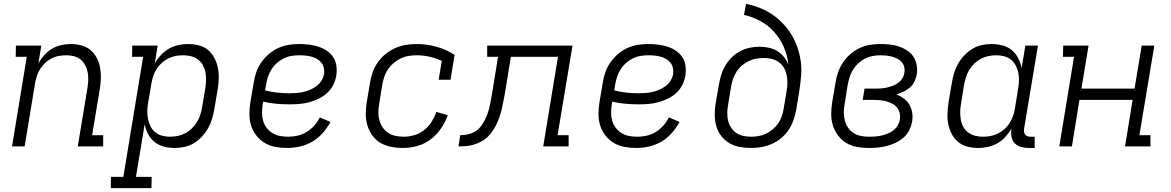

<svg xmlns="http://www.w3.org/2000/svg" viewBox="-20 -755 6040 990"><path d="M42 0 118 -462H61L62 -520H193L178 -429Q191 -452 209 -471.5Q227 -491 249 -504Q271 -517 296 -522.5Q321 -528 345 -528Q374 -528 401 -520.5Q428 -513 447.5 -496Q467 -479 479.5 -455Q492 -431 496.5 -404Q501 -377 500 -349Q499 -321 494 -292L455 -58H512V0H381L431 -302Q434 -322 435 -342.5Q436 -363 432 -382.5Q428 -402 419 -419Q410 -436 395.5 -448Q381 -460 361.5 -465Q342 -470 322 -470Q303 -470 283 -466.5Q263 -463 245 -453.5Q227 -444 212.5 -430Q198 -416 187 -399Q176 -382 170 -363Q164 -344 161 -326L107 0Z M761 215H551L552 157H616L718 -462H661L662 -520H793L778 -428Q791 -451 809.5 -471Q828 -491 851 -504Q874 -517 899.5 -522.5Q925 -528 949 -528Q978 -528 1005.5 -521Q1033 -514 1053 -497Q1073 -480 1085.5 -456Q1098 -432 1103.5 -405Q1109 -378 1108 -349.5Q1107 -321 1102 -292L1085 -192Q1081 -167 1073.5 -142Q1066 -117 1053 -94Q1040 -71 1021.5 -51Q1003 -31 980 -17Q957 -3 931 2.5Q905 8 880 8Q852 8 825 1Q798 -6 777 -23Q756 -40 743.5 -64Q731 -88 726 -115L681 157H762ZM856 -50Q876 -50 896 -54Q916 -58 934.5 -67.5Q953 -77 968.5 -92Q984 -107 995 -125Q1006 -143 1012.5 -162.5Q1019 -182 1022 -202L1039 -302Q1042 -322 1042.5 -343Q1043 -364 1039 -383.5Q1035 -403 1025.5 -420Q1016 -437 1000.5 -448.5Q985 -460 965.5 -465Q946 -470 926 -470Q906 -470 886.5 -466.5Q867 -463 848.5 -454Q830 -445 814.5 -431Q799 -417 788 -400Q777 -383 770.5 -364Q764 -345 761 -326L744 -226Q740 -204 739.5 -183Q739 -162 743 -142Q747 -122 756 -104Q765 -86 780 -73.5Q795 -61 815 -55.5Q835 -50 856 -50Z M1461 8Q1430 8 1400 2.5Q1370 -3 1345 -18Q1320 -33 1302 -56Q1284 -79 1275 -107Q1266 -135 1266 -166Q1266 -197 1271 -228L1288 -328Q1292 -355 1301 -381.5Q1310 -408 1326.5 -432Q1343 -456 1365.5 -475.5Q1388 -495 1414 -507Q1440 -519 1467.5 -523.5Q1495 -528 1522 -528Q1547 -528 1572.5 -525Q1598 -522 1621.5 -514.5Q1645 -507 1665 -493.5Q1685 -480 1698 -460.5Q1711 -441 1714.5 -416Q1718 -391 1714 -365Q1710 -340 1698 -316.5Q1686 -293 1666 -275Q1646 -257 1622 -245.5Q1598 -234 1573 -227.5Q1548 -221 1523.5 -219Q1499 -217 1474 -217Q1439 -217 1404.5 -220Q1370 -223 1337 -231L1335 -219Q1331 -197 1331 -175Q1331 -153 1336.5 -133Q1342 -113 1354.5 -96.5Q1367 -80 1384.5 -69Q1402 -58 1423 -54Q1444 -50 1466 -50Q1490 -50 1514.5 -55.5Q1539 -61 1561 -74.5Q1583 -88 1600.5 -107.5Q1618 -127 1629 -150L1684 -126Q1667 -95 1643.5 -68.5Q1620 -42 1590 -24.5Q1560 -7 1526.5 0.5Q1493 8 1461 8ZM1474 -274Q1491 -274 1509 -275.5Q1527 -277 1545 -281Q1563 -285 1580 -292.5Q1597 -300 1612.5 -311.5Q1628 -323 1638 -339.5Q1648 -356 1651 -374Q1653 -390 1649.5 -405.5Q1646 -421 1636.5 -432.5Q1627 -444 1614 -451.5Q1601 -459 1585.5 -463Q1570 -467 1554.5 -468.5Q1539 -470 1522 -470Q1502 -470 1481.5 -466.5Q1461 -463 1442 -453.5Q1423 -444 1406.5 -429Q1390 -414 1379 -396Q1368 -378 1361.5 -358Q1355 -338 1352 -319L1347 -289Q1377 -281 1409 -277.5Q1441 -274 1474 -274Z M2056 8Q2025 8 1995.5 2Q1966 -4 1941.5 -18.5Q1917 -33 1900 -56.5Q1883 -80 1874.5 -108Q1866 -136 1866 -166.5Q1866 -197 1871 -228L1888 -328Q1892 -355 1901.5 -382Q1911 -409 1927.5 -433Q1944 -457 1967.5 -476Q1991 -495 2018 -507Q2045 -519 2072.5 -523.5Q2100 -528 2127 -528Q2181 -528 2231 -514Q2281 -500 2324 -472L2303 -344H2242L2258 -441Q2228 -455 2195 -462.5Q2162 -470 2128 -470Q2107 -470 2086 -466.5Q2065 -463 2045.5 -453.5Q2026 -444 2009 -429.5Q1992 -415 1980 -397Q1968 -379 1961.5 -359Q1955 -339 1951 -318L1935 -218Q1931 -197 1931 -175.5Q1931 -154 1936.5 -134Q1942 -114 1953.5 -97.5Q1965 -81 1981.5 -70Q1998 -59 2019 -54.5Q2040 -50 2061 -50Q2088 -50 2116 -58Q2144 -66 2167 -84Q2190 -102 2205.5 -127Q2221 -152 2230 -178L2289 -161Q2276 -125 2253.5 -92Q2231 -59 2199.5 -35.5Q2168 -12 2130.5 -2Q2093 8 2056 8Z M2781 0 2857 -462H2614L2583 -271Q2579 -252 2575.5 -232.5Q2572 -213 2567.5 -193.5Q2563 -174 2556.5 -155Q2550 -136 2541.5 -117.5Q2533 -99 2521 -81Q2509 -63 2494 -48.5Q2479 -34 2460.5 -24.5Q2442 -15 2422 -9Q2402 -3 2382.5 -1.5Q2363 0 2344 0L2353 -58Q2371 -58 2389.5 -61.5Q2408 -65 2426 -74.5Q2444 -84 2456.5 -100Q2469 -116 2478 -133Q2487 -150 2493.5 -168Q2500 -186 2504 -204Q2508 -222 2511.5 -240.5Q2515 -259 2518 -277L2548 -462H2492V-520H2932L2855 -58H2912V0Z M3261 8Q3230 8 3200 2.5Q3170 -3 3145 -18Q3120 -33 3102 -56Q3084 -79 3075 -107Q3066 -135 3066 -166Q3066 -197 3071 -228L3088 -328Q3092 -355 3101 -381.5Q3110 -408 3126.5 -432Q3143 -456 3165.5 -475.5Q3188 -495 3214 -507Q3240 -519 3267.5 -523.5Q3295 -528 3322 -528Q3347 -528 3372.5 -525Q3398 -522 3421.5 -514.5Q3445 -507 3465 -493.5Q3485 -480 3498 -460.5Q3511 -441 3514.5 -416Q3518 -391 3514 -365Q3510 -340 3498 -316.5Q3486 -293 3466 -275Q3446 -257 3422 -245.5Q3398 -234 3373 -227.5Q3348 -221 3323.5 -219Q3299 -217 3274 -217Q3239 -217 3204.5 -220Q3170 -223 3137 -231L3135 -219Q3131 -197 3131 -175Q3131 -153 3136.5 -133Q3142 -113 3154.5 -96.5Q3167 -80 3184.5 -69Q3202 -58 3223 -54Q3244 -50 3266 -50Q3290 -50 3314.5 -55.5Q3339 -61 3361 -74.5Q3383 -88 3400.5 -107.5Q3418 -127 3429 -150L3484 -126Q3467 -95 3443.5 -68.5Q3420 -42 3390 -24.5Q3360 -7 3326.5 0.5Q3293 8 3261 8ZM3274 -274Q3291 -274 3309 -275.5Q3327 -277 3345 -281Q3363 -285 3380 -292.5Q3397 -300 3412.5 -311.5Q3428 -323 3438 -339.5Q3448 -356 3451 -374Q3453 -390 3449.5 -405.5Q3446 -421 3436.5 -432.5Q3427 -444 3414 -451.5Q3401 -459 3385.5 -463Q3370 -467 3354.5 -468.5Q3339 -470 3322 -470Q3302 -470 3281.5 -466.5Q3261 -463 3242 -453.5Q3223 -444 3206.5 -429Q3190 -414 3179 -396Q3168 -378 3161.5 -358Q3155 -338 3152 -319L3147 -289Q3177 -281 3209 -277.5Q3241 -274 3274 -274Z M3852 8Q3822 8 3793 2.5Q3764 -3 3740 -17.5Q3716 -32 3698.5 -54.5Q3681 -77 3673.5 -104.5Q3666 -132 3665.5 -162Q3665 -192 3670 -222L3687 -319Q3691 -344 3698.5 -368.5Q3706 -393 3719.5 -416Q3733 -439 3752.5 -458.5Q3772 -478 3795.5 -490.5Q3819 -503 3844.5 -508.5Q3870 -514 3895 -514Q3920 -514 3943.5 -509Q3967 -504 3986.5 -492.5Q4006 -481 4021 -463Q4036 -445 4045 -423Q4040 -470 4021.5 -512.5Q4003 -555 3973 -589Q3943 -623 3902.5 -645.5Q3862 -668 3816 -678L3827 -735Q3864 -728 3898.5 -714Q3933 -700 3963 -679.5Q3993 -659 4017.5 -633Q4042 -607 4061 -576Q4080 -545 4092 -510Q4104 -475 4109 -437.5Q4114 -400 4110.5 -361Q4107 -322 4101 -283L4085 -186Q4080 -160 4070.5 -133.5Q4061 -107 4045.5 -84Q4030 -61 4007.5 -42.5Q3985 -24 3959 -12.5Q3933 -1 3905.5 3.5Q3878 8 3852 8ZM3852 -50Q3872 -50 3892 -53.5Q3912 -57 3930.5 -66Q3949 -75 3965.5 -89Q3982 -103 3993.5 -120.5Q4005 -138 4011.5 -157Q4018 -176 4021 -196L4036 -286Q4040 -307 4040 -328Q4040 -349 4036 -368.5Q4032 -388 4022 -405.5Q4012 -423 3996 -434.5Q3980 -446 3960 -451Q3940 -456 3919 -456Q3899 -456 3879 -452.5Q3859 -449 3840.5 -440Q3822 -431 3805.5 -417Q3789 -403 3778 -385.5Q3767 -368 3760 -348.5Q3753 -329 3750 -310L3734 -213Q3730 -192 3730 -171.5Q3730 -151 3734.5 -132Q3739 -113 3750 -96.5Q3761 -80 3776.5 -69.5Q3792 -59 3812 -54.5Q3832 -50 3852 -50Z M4459 8Q4428 8 4398 2.5Q4368 -3 4343.5 -18Q4319 -33 4301.5 -56Q4284 -79 4275 -107Q4266 -135 4266 -166Q4266 -197 4271 -228L4288 -328Q4292 -355 4301 -381Q4310 -407 4325.5 -431Q4341 -455 4363 -474.5Q4385 -494 4411 -506.5Q4437 -519 4464 -523.5Q4491 -528 4518 -528Q4543 -528 4567.5 -525.5Q4592 -523 4614.5 -515.5Q4637 -508 4657 -495Q4677 -482 4689.5 -463Q4702 -444 4706.5 -420Q4711 -396 4707 -371Q4704 -353 4695.5 -335Q4687 -317 4672 -304Q4657 -291 4639 -282.5Q4621 -274 4602 -268Q4623 -260 4640.5 -247Q4658 -234 4669 -215.5Q4680 -197 4683.5 -174Q4687 -151 4683 -128Q4679 -105 4668 -83Q4657 -61 4638.5 -45Q4620 -29 4597.5 -18.5Q4575 -8 4551.5 -2Q4528 4 4505 6Q4482 8 4459 8ZM4459 -50Q4475 -50 4491 -51Q4507 -52 4523 -55.5Q4539 -59 4555.5 -65.5Q4572 -72 4585.5 -82Q4599 -92 4608 -107Q4617 -122 4620 -138Q4623 -156 4619 -172Q4615 -188 4605 -200.5Q4595 -213 4580.5 -220.5Q4566 -228 4550 -232.5Q4534 -237 4517 -238.5Q4500 -240 4483 -240H4428L4438 -298H4493Q4508 -298 4522.5 -299Q4537 -300 4552.5 -303.5Q4568 -307 4582.5 -312.5Q4597 -318 4610 -327Q4623 -336 4632 -350Q4641 -364 4643 -379Q4646 -394 4642.5 -409Q4639 -424 4629.5 -435Q4620 -446 4607 -452.5Q4594 -459 4579 -463Q4564 -467 4549 -468.5Q4534 -470 4518 -470Q4499 -470 4478.5 -466Q4458 -462 4439.5 -452.5Q4421 -443 4405 -428Q4389 -413 4378 -395Q4367 -377 4361 -357.5Q4355 -338 4351 -318L4335 -218Q4331 -197 4331 -175.5Q4331 -154 4336 -134.5Q4341 -115 4352 -98Q4363 -81 4379.5 -70Q4396 -59 4417 -54.5Q4438 -50 4459 -50Z M5024 8Q4995 8 4968 1Q4941 -6 4920.5 -23Q4900 -40 4887.5 -64Q4875 -88 4869.5 -115Q4864 -142 4865.5 -170.5Q4867 -199 4871 -228L4888 -328Q4892 -353 4899.5 -378Q4907 -403 4920 -426Q4933 -449 4952 -469Q4971 -489 4993.5 -503Q5016 -517 5042 -522.5Q5068 -528 5093 -528Q5121 -528 5148.5 -521Q5176 -514 5196.5 -497Q5217 -480 5229.5 -456Q5242 -432 5248 -405L5267 -520H5332L5260 -89Q5259 -81 5260.5 -73.5Q5262 -66 5266.5 -60.5Q5271 -55 5278 -52.5Q5285 -50 5293 -50H5315V8H5283Q5263 8 5244 2.5Q5225 -3 5212 -16.5Q5199 -30 5195.5 -49.5Q5192 -69 5195 -89L5196 -92Q5182 -69 5164 -49Q5146 -29 5122.5 -16Q5099 -3 5073.5 2.5Q5048 8 5024 8ZM5048 -50Q5068 -50 5087 -53.5Q5106 -57 5124.5 -66Q5143 -75 5159 -89Q5175 -103 5185.5 -120Q5196 -137 5203 -156Q5210 -175 5213 -194L5229 -294Q5233 -316 5234 -337Q5235 -358 5231 -378Q5227 -398 5218 -416Q5209 -434 5194 -446.5Q5179 -459 5159 -464.5Q5139 -470 5118 -470Q5098 -470 5077.5 -466Q5057 -462 5038.5 -452.5Q5020 -443 5004.5 -428Q4989 -413 4978 -395Q4967 -377 4961 -357.5Q4955 -338 4951 -318L4935 -218Q4931 -198 4931 -177Q4931 -156 4934.5 -136.5Q4938 -117 4947.5 -100Q4957 -83 4973 -71.5Q4989 -60 5008.5 -55Q5028 -50 5048 -50Z M5442 0 5518 -462H5461L5462 -520H5593L5556 -298H5830L5867 -520H5932L5855 -58H5912V0H5781L5820 -240H5546L5507 0Z"/></svg>

Font: Iosevka HT Light Extended
Style: Italic
Weight: 300
Width: 7
Italic angle: -9°
Monospace: yes
Designer: Belleve Invis
Foundry: Belleve Invis
Version: Version 32.3.0; ttfautohint (v1.8.4)